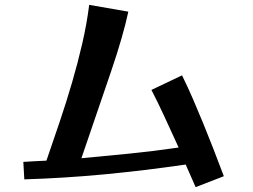

<svg xmlns="http://www.w3.org/2000/svg" viewBox="-20 -709 1040 790"><path d="M171 -48Q199 -129 226 -209Q253 -289 276.5 -369.5Q300 -450 318.5 -530Q337 -610 347 -689L508 -661Q487 -562 437 -415Q387 -268 315 -58Q403 -66 508 -76.5Q613 -87 715 -102Q683 -172 656 -230.5Q629 -289 603 -339L729 -399Q753 -350 774 -301.5Q795 -253 815.5 -203Q836 -153 857 -99Q878 -45 901 16L785 61L744 -32Q572 -7 408 8.5Q244 24 80 29L76 -43Q82 -43 87.5 -43.5Q93 -44 103 -44.5Q113 -45 129 -46Q145 -47 171 -48Z"/></svg>

Font: Cafe24 ClassicType
Style: Regular
Weight: 400
Designer: Cafe24 thkim, hmlim, mnelim & 4IR
Foundry: Cafe24
Version: Version 1.000